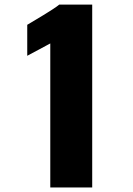

<svg xmlns="http://www.w3.org/2000/svg" viewBox="-20 -830 588 850"><path d="M202.6 0V-637.7L100.6 -583V-720.2Q105 -722.7 128.9 -737.1Q152.8 -751.5 172.4 -763.2Q191.9 -774.9 213.1 -788.8Q234.4 -802.7 242.2 -809.6H388.2V0Z"/></svg>

Font: Oswald
Style: Heavy
Weight: 800
Designer: Vernon Adams
Foundry: Vernon Adams
Version: 3.0; ttfautohint (v0.95) -l 8 -r 50 -G 200 -x 0 -w "G" -W -c